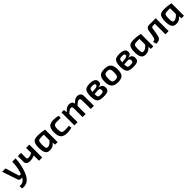

<svg xmlns="http://www.w3.org/2000/svg" viewBox="671 -2726 5158 5158"><g transform="rotate(-45 3250.0 -146.5)"><path d="M539 -490Q526 -265 459 -78Q347 254 89 204L86 111Q222 136 300 0H246Q195 0 178 -49L28 -490H156L273 -106Q277 -90 293 -90H340L349 -117Q407 -279 412 -490Z M1060 0H938L937 -202Q854 -161 772 -161Q624 -160 623 -277L624 -490H745V-310Q745 -277 756 -267Q767 -256 801 -256Q867 -256 938 -300L937 -490H1060Z M1550 0 1540 -85Q1471 11 1349 12Q1259 13 1219 -46Q1177 -107 1177 -253Q1177 -410 1236 -464Q1281 -504 1395 -504Q1523 -504 1645 -475V0ZM1435 -407Q1348 -407 1325 -381Q1300 -353 1300 -247Q1300 -147 1314 -117Q1326 -90 1367 -90Q1441 -90 1523 -187L1524 -406Z M2183 -17Q2113 12 2006 12Q1875 12 1818 -49Q1760 -110 1761 -250Q1761 -390 1813 -447Q1864 -504 1992 -504Q2099 -504 2169 -475L2162 -401Q2061 -403 2024 -403Q1945 -403 1917 -373Q1886 -340 1888 -243Q1890 -145 1916 -115Q1940 -88 2015 -88Q2099 -88 2164 -98Z M2387 -393Q2479 -504 2576 -504Q2688 -504 2708 -402Q2795 -504 2888 -504Q2953 -504 2989 -467Q3025 -430 3024 -366V0H2904L2903 -334Q2903 -401 2852 -401Q2800 -401 2711 -306L2712 0H2595L2594 -334Q2594 -370 2584 -385Q2572 -401 2543 -401Q2490 -401 2401 -310L2402 0H2282V-490H2375Z M3462 -258Q3598 -249 3597 -117Q3595 -45 3549 -16Q3501 13 3383 13Q3241 13 3191 -39Q3136 -95 3138 -253Q3140 -405 3193 -457Q3241 -505 3372 -504Q3587 -502 3579 -361Q3573 -271 3462 -262ZM3361 -299Q3460 -308 3465 -356Q3468 -387 3445 -400Q3424 -411 3368 -411Q3305 -411 3285 -389Q3264 -365 3260 -289ZM3258 -209Q3260 -125 3281 -101Q3299 -80 3357 -80Q3423 -80 3448 -94Q3475 -109 3475 -150Q3474 -191 3453 -207Q3429 -224 3368 -219Z M4110 -443Q4170 -381 4170 -240Q4170 -102 4117 -44Q4063 13 3936 13Q3806 13 3747 -47Q3685 -109 3685 -249Q3684 -388 3737 -446Q3791 -504 3921 -504Q4052 -504 4110 -443ZM3840 -374Q3813 -339 3812 -240Q3812 -148 3835 -116Q3857 -84 3923 -84Q3992 -84 4018 -119Q4044 -153 4044 -249Q4044 -343 4022 -375Q3999 -407 3935 -407Q3865 -407 3840 -374Z M4589 -258Q4725 -249 4724 -117Q4722 -45 4676 -16Q4628 13 4510 13Q4368 13 4318 -39Q4263 -95 4265 -253Q4267 -405 4320 -457Q4368 -505 4499 -504Q4714 -502 4706 -361Q4700 -271 4589 -262ZM4488 -299Q4587 -308 4592 -356Q4595 -387 4572 -400Q4551 -411 4495 -411Q4432 -411 4412 -389Q4391 -365 4387 -289ZM4385 -209Q4387 -125 4408 -101Q4426 -80 4484 -80Q4550 -80 4575 -94Q4602 -109 4602 -150Q4601 -191 4580 -207Q4556 -224 4495 -219Z M5187 0 5177 -85Q5108 11 4986 12Q4896 13 4856 -46Q4814 -107 4814 -253Q4814 -410 4873 -464Q4918 -504 5032 -504Q5160 -504 5282 -475V0ZM5072 -407Q4985 -407 4962 -381Q4937 -353 4937 -247Q4937 -147 4951 -117Q4963 -90 5004 -90Q5078 -90 5160 -187L5161 -406Z M5862 0H5741V-400H5665Q5614 -400 5607 -341Q5594 -222 5566 -107Q5538 15 5387 5L5365 -91Q5409 -99 5417 -103Q5440 -114 5451 -150Q5475 -234 5491 -372Q5505 -490 5617 -490H5862Z M6351 0 6341 -85Q6272 11 6150 12Q6060 13 6020 -46Q5978 -107 5978 -253Q5978 -410 6037 -464Q6082 -504 6196 -504Q6324 -504 6446 -475V0ZM6236 -407Q6149 -407 6126 -381Q6101 -353 6101 -247Q6101 -147 6115 -117Q6127 -90 6168 -90Q6242 -90 6324 -187L6325 -406Z"/></g></svg>

Font: Taylor Sans Upright Semi Bold
Style: Regular
Weight: 600
Italic angle: -8°
Designer: Natanael Gama
Version: Version 1.001 September 8, 2015